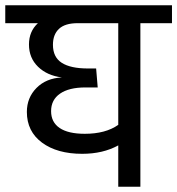

<svg xmlns="http://www.w3.org/2000/svg" viewBox="-40 -709 673 729"><path d="M613 -621H493V0H409V-157Q351 -125 272 -125Q177 -125 119.5 -167.5Q62 -210 62 -284Q62 -338 98.5 -375Q135 -412 195 -415Q139 -422 104.5 -455.5Q70 -489 70 -540Q70 -590 104 -621H-20V-689H613ZM409 -621H255Q207 -621 184 -599.5Q161 -578 161 -539Q161 -492 194.5 -470.5Q228 -449 294 -449H325L331 -377H284Q222 -377 188 -353.5Q154 -330 154 -287Q154 -245 186.5 -223Q219 -201 282 -201Q361 -201 409 -235Z"/></svg>

Font: Fira GO
Style: Regular
Weight: 400
Designer: Carrois Corporate
Foundry: Carrois Corporate GbR
Version: Version 0.300